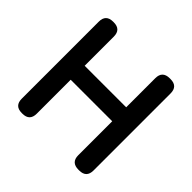

<svg xmlns="http://www.w3.org/2000/svg" viewBox="-175 -870 1040 1040"><g transform="rotate(45 345.5 -350.0)"><path d="M126 0Q71 0 71 -55V-645Q71 -700 126 -700H131Q186 -700 186 -645V-422H504V-645Q504 -700 560 -700H566Q621 -700 621 -645V-55Q621 0 566 0H560Q504 0 504 -55V-315H186V-55Q186 0 131 0Z"/></g></svg>

Font: Zen Maru Gothic
Style: Bold
Weight: 700
Designer: Yoshimichi Ohira
Foundry: Positype
Version: Version 1.001